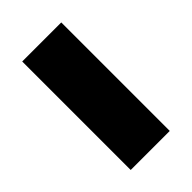

<svg xmlns="http://www.w3.org/2000/svg" viewBox="-17 -799 363 363"><g transform="rotate(45 165.0 -617.0)"><path d="M19.5 -564.5Q19.5 -589.8 19.5 -668.9Q92.8 -668.9 309.6 -668.9Q309.6 -642.6 309.6 -564.5Q237.3 -564.5 19.5 -564.5Z"/></g></svg>

Font: LeFont
Style: Regular
Weight: 700
Designer: Leryon MEDIA
Version: Version 1.0